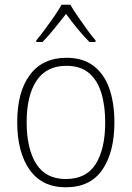

<svg xmlns="http://www.w3.org/2000/svg" viewBox="-20 -784 559 814"><path d="M465 -265Q465 -139 414 -64.5Q363 10 259 10Q158 10 105.5 -64.5Q53 -139 53 -266Q53 -395 107 -467Q161 -539 262 -539Q332 -539 377 -504.5Q422 -470 443.5 -408.5Q465 -347 465 -265ZM93 -266Q93 -154 133.5 -89.5Q174 -25 259 -25Q346 -25 386 -89Q426 -153 426 -265Q426 -336 409.5 -390Q393 -444 357 -474.5Q321 -505 262 -505Q177 -505 135 -442Q93 -379 93 -266ZM278 -764Q291 -742 310.5 -713.5Q330 -685 350 -657.5Q370 -630 385 -613V-606H359Q334 -631 307.5 -663.5Q281 -696 260 -725Q238 -697 211.5 -664Q185 -631 160 -606H134V-613Q150 -632 170.5 -659.5Q191 -687 210 -714.5Q229 -742 241 -764Z"/></svg>

Font: Noto Sans Hebrew SemiCondensed ExtraLight
Style: Regular
Weight: 200
Width: 4
Designer: Monotype Design Team
Foundry: Monotype Imaging Inc.
Version: Version 2.004; ttfautohint (v1.8.4.7-5d5b)